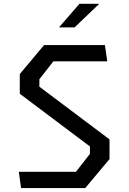

<svg xmlns="http://www.w3.org/2000/svg" viewBox="-20 -960 660 980"><path d="M360.5 -820 486.5 -940.5H385.5L281 -820ZM87.5 0H415L539 -148V-248.5L181 -517.5V-555.5L252.5 -647H527.5L515.5 -730H205L81 -582V-481.5L439 -212.5V-174.5L367.5 -83H76Z"/></svg>

Font: FontWithASyntaxHighlighterNightOwl
Style: Regular
Weight: 400
Designer: Riley Cran & the Lettermatic Team
Foundry: Lettermatic
Version: Version 1.000 (FontWithASyntaxHighlighterNightOwl)